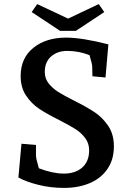

<svg xmlns="http://www.w3.org/2000/svg" viewBox="-20 -904 643 939"><path d="M70 -36 85 -201 156 -195V-142Q156 -129 170 -81Q238 -55 292 -55Q349 -55 382.5 -85Q416 -115 416 -169Q416 -203 396.5 -229Q377 -255 348.5 -273Q320 -291 269 -317Q209 -347 171.5 -372Q134 -397 107.5 -436.5Q81 -476 81 -532Q81 -620 143 -670Q205 -720 303 -720Q382 -720 510 -687L496 -525L432 -531L431 -579Q431 -589 418 -634Q366 -655 309 -655Q261 -655 230 -628Q199 -601 199 -552Q199 -520 218 -496Q237 -472 264.5 -454.5Q292 -437 342 -412Q404 -381 443 -355Q482 -329 509.5 -288Q537 -247 537 -188Q537 -123 505 -77Q473 -31 418 -8Q363 15 294 15Q226 15 165.5 -0.5Q105 -16 70 -36ZM313 -813 463 -884 490 -845 351 -753H274L135 -845L162 -884Z"/></svg>

Font: Andada Pro SemiBold
Style: Regular
Weight: 600
Designer: Carolina Giovagnoli
Foundry: Huerta Tipografica
Version: Version 3.005